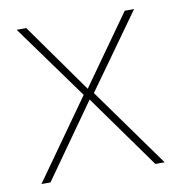

<svg xmlns="http://www.w3.org/2000/svg" viewBox="-65 -589 610 649"><g transform="rotate(-10 239.5 -264.0)"><path d="M219 -272 34 -528H67L236 -290L405 -528H437L254 -272L449 0H417L236 -253L57 0H26Z"/></g></svg>

Font: Noto Sans Thai Thin
Style: Regular
Weight: 250
Designer: Monotype Design Team
Foundry: Monotype Imaging Inc.
Version: Version 2.001